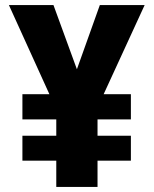

<svg xmlns="http://www.w3.org/2000/svg" viewBox="-20 -734 603 754"><path d="M201 0V-103H68V-201H201V-265H68V-364H174L15 -714H190L282 -462L372 -714H548L387 -364H494V-265H363V-201H494V-103H363V0Z"/></svg>

Font: Noto Sans Mono SemiCondensed Black
Style: Regular
Weight: 900
Width: 4
Designer: Monotype Design Team
Foundry: Monotype Imaging Inc.
Version: Version 2.014; ttfautohint (v1.8.4.7-5d5b)